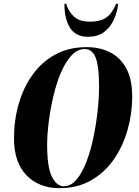

<svg xmlns="http://www.w3.org/2000/svg" viewBox="-20 -971 725 1002"><path d="M290 11Q184 11 118.5 -56Q53 -123 53 -250Q53 -343 77.5 -428.5Q102 -514 150 -581Q198 -648 268.5 -686.5Q339 -725 432 -725Q500 -725 553.5 -698.5Q607 -672 638.5 -615Q670 -558 670 -466Q670 -381 646.5 -296Q623 -211 576 -142Q529 -73 457.5 -31Q386 11 290 11ZM313 1Q350 1 379.5 -34Q409 -69 431 -126.5Q453 -184 467.5 -253.5Q482 -323 489.5 -392.5Q497 -462 497 -520Q497 -624 479.5 -669.5Q462 -715 422 -715Q383 -715 351.5 -680Q320 -645 296.5 -588.5Q273 -532 257.5 -465Q242 -398 234 -332.5Q226 -267 226 -216Q226 -98 251 -48.5Q276 1 313 1ZM439 -779Q375 -779 345.5 -826Q316 -873 316 -951H326Q334 -917 363 -887.5Q392 -858 448 -858Q495 -858 521 -871.5Q547 -885 561.5 -906Q576 -927 586 -951H597Q591 -903 572 -864Q553 -825 520.5 -802Q488 -779 439 -779Z"/></svg>

Font: Noto Serif Display ExtraCondensed Black
Style: Italic
Weight: 900
Width: 2
Italic angle: -12°
Designer: Monotype Design Team
Foundry: Monotype Imaging Inc.
Version: Version 2.009